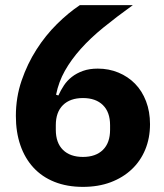

<svg xmlns="http://www.w3.org/2000/svg" viewBox="-20 -718 640 750"><path d="M304 12Q242 12 193 -7.5Q144 -27 110.5 -63.5Q77 -100 59.5 -151Q42 -202 42 -265Q42 -338 64.5 -403.5Q87 -469 122.5 -524.5Q158 -580 202.5 -624Q247 -668 292 -698H499Q435 -652 384 -610.5Q333 -569 295.5 -527Q258 -485 233.5 -441.5Q209 -398 199 -348L208 -345Q217 -365 229.5 -384Q242 -403 260.5 -417.5Q279 -432 304 -441Q329 -450 362 -450Q405 -450 442.5 -434.5Q480 -419 507.5 -391Q535 -363 550.5 -322.5Q566 -282 566 -233Q566 -179 547.5 -134Q529 -89 494.5 -56.5Q460 -24 412 -6Q364 12 304 12ZM304 -105Q354 -105 382 -132.5Q410 -160 410 -211V-229Q410 -280 382 -307.5Q354 -335 304 -335Q254 -335 226 -307.5Q198 -280 198 -229V-211Q198 -160 226 -132.5Q254 -105 304 -105Z"/></svg>

Font: IBM Plex Arabic
Style: Bold
Weight: 700
Designer: Mike Abbink, Paul van der Laan, Pieter van Rosmalen, Wael Morcos, Khajak Apelian
Foundry: Bold Monday
Version: Version 1.0